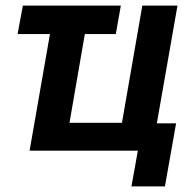

<svg xmlns="http://www.w3.org/2000/svg" viewBox="-20 -540 697 688"><path d="M43 -418H159L86 0H474L451 128H571L611 -98H542L616 -520H490L417 -100H229L284 -418H395L413 -520H62Z"/></svg>

Font: Fixel Text 20240404 SemiBold
Style: Italic
Weight: 600
Width: 4
Italic angle: -10°
Designer: AlfaBravo + MacPaw
Foundry: Kyrylo Tkachov, Marchela Mozhyna, Serhii Makarenko, Maria Weinstein, Zakhar Kryvoshyya
Version: Version 1.211;Glyphs 3.2 (3225)